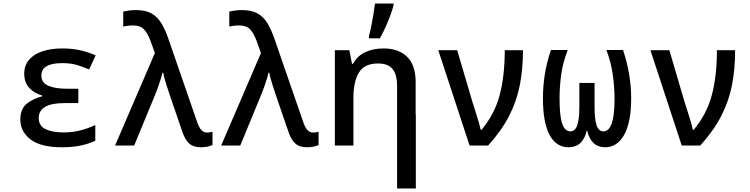

<svg xmlns="http://www.w3.org/2000/svg" viewBox="-20 -823 4240 1086"><path d="M331 10Q210 10 152.5 -34.5Q95 -79 95 -147Q95 -207 131 -236Q167 -265 218 -278V-283Q171 -297 144 -327.5Q117 -358 117 -406Q117 -453 144.5 -485Q172 -517 220.5 -533Q269 -549 331 -549Q389 -549 434.5 -538.5Q480 -528 521 -510L484 -430Q450 -445 414.5 -455.5Q379 -466 332 -466Q214 -466 214 -396Q214 -355 253 -338Q292 -321 362 -321H423V-240H347Q271 -240 235 -218.5Q199 -197 199 -155Q199 -112 237 -93Q275 -74 338 -74Q395 -74 440.5 -87Q486 -100 519 -116V-27Q486 -11 440 -0.5Q394 10 331 10Z M1116 10Q1073 10 1049.5 -12Q1026 -34 1011 -79L947 -265Q935 -299 921.5 -342Q908 -385 903 -412H899Q891 -379 877.5 -340.5Q864 -302 850 -269L739 0H631L856 -523L832 -590Q815 -636 794 -657.5Q773 -679 733 -679Q715 -679 701 -677Q687 -675 677 -673V-758Q691 -761 710 -763.5Q729 -766 748 -766Q802 -766 836 -747.5Q870 -729 893 -691Q916 -653 935 -596L1093 -139Q1105 -102 1119 -87.5Q1133 -73 1151 -73Q1159 -73 1167.5 -74.5Q1176 -76 1182 -78V-3Q1171 3 1153 6.5Q1135 10 1116 10Z M1716 10Q1673 10 1649.5 -12Q1626 -34 1611 -79L1547 -265Q1535 -299 1521.5 -342Q1508 -385 1503 -412H1499Q1491 -379 1477.5 -340.5Q1464 -302 1450 -269L1339 0H1231L1456 -523L1432 -590Q1415 -636 1394 -657.5Q1373 -679 1333 -679Q1315 -679 1301 -677Q1287 -675 1277 -673V-758Q1291 -761 1310 -763.5Q1329 -766 1348 -766Q1402 -766 1436 -747.5Q1470 -729 1493 -691Q1516 -653 1535 -596L1693 -139Q1705 -102 1719 -87.5Q1733 -73 1751 -73Q1759 -73 1767.5 -74.5Q1776 -76 1782 -78V-3Q1771 3 1753 6.5Q1735 10 1716 10Z M1874 0V-539H1956L1971 -462H1977Q2000 -506 2045 -527.5Q2090 -549 2150 -549Q2234 -549 2282.5 -502Q2331 -455 2331 -358V-174H2332V243H2226V0V-335Q2226 -402 2200 -433Q2174 -464 2118 -464Q2041 -464 2010 -412.5Q1979 -361 1979 -269V0ZM2067 -620Q2074 -645 2080.5 -677.5Q2087 -710 2092.5 -743.5Q2098 -777 2101 -803H2206V-792Q2200 -769 2188 -736.5Q2176 -704 2160.5 -669.5Q2145 -635 2129 -606H2067Z M2636 0 2459 -539H2566L2652 -247Q2659 -225 2668.5 -195Q2678 -165 2686.5 -136.5Q2695 -108 2699 -89H2704Q2778 -178 2806.5 -286Q2835 -394 2835 -539H2938Q2938 -434 2920.5 -343Q2903 -252 2860 -168Q2817 -84 2741 0Z M3196 10Q3126 10 3088.5 -60Q3051 -130 3051 -266Q3051 -335 3061.5 -401.5Q3072 -468 3096 -540H3191Q3164 -469 3154.5 -402.5Q3145 -336 3145 -265Q3145 -167 3160 -123.5Q3175 -80 3206 -80Q3233 -80 3245 -114Q3257 -148 3257 -221V-354H3343V-221Q3343 -148 3354.5 -114Q3366 -80 3393 -80Q3456 -80 3456 -262Q3456 -333 3445.5 -404Q3435 -475 3410 -540H3504Q3550 -404 3550 -266Q3550 -131 3510.5 -60.5Q3471 10 3403 10Q3323 10 3301 -85H3299Q3277 10 3196 10Z M3836 0 3659 -539H3766L3852 -247Q3859 -225 3868.5 -195Q3878 -165 3886.5 -136.5Q3895 -108 3899 -89H3904Q3978 -178 4006.5 -286Q4035 -394 4035 -539H4138Q4138 -434 4120.5 -343Q4103 -252 4060 -168Q4017 -84 3941 0Z"/></svg>

Font: Noto Sans Mono Medium
Style: Regular
Weight: 500
Designer: Monotype Design Team
Foundry: Monotype Imaging Inc.
Version: Version 2.014